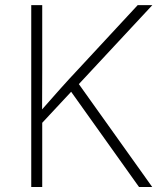

<svg xmlns="http://www.w3.org/2000/svg" viewBox="-20 -748 660 768"><path d="M105 0V-727.5H148.9V-470.7L148.4 -310.5Q186 -353.5 221.2 -392.8Q256.3 -432.1 294.9 -473.1L530.8 -727.5H589.4L295.4 -411.6L588.9 0H536.1L264.6 -380.9L148.9 -256.8V0Z"/></svg>

Font: Inter Extra Light
Style: Regular
Weight: 200
Designer: Rasmus Andersson
Foundry: rsms
Version: Version 4.000;git-3c8e0fc